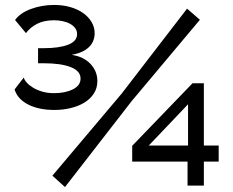

<svg xmlns="http://www.w3.org/2000/svg" viewBox="-20 -751 941 777"><path d="M200 -306Q137 -306 94 -328Q51 -350 39 -389L76 -437Q79 -427 89 -416Q99 -405 115 -395.5Q131 -386 152 -380Q173 -374 199 -374Q244 -374 275 -389.5Q306 -405 306 -433Q306 -464 266 -479.5Q226 -495 157 -495H134V-556H157Q219 -556 255.5 -570Q292 -584 292 -613Q292 -627 284 -637.5Q276 -648 263 -655Q250 -662 233 -665.5Q216 -669 199 -669Q158 -669 130 -654.5Q102 -640 85 -617L41 -670Q62 -699 106 -715Q150 -731 199 -731Q234 -731 264 -722.5Q294 -714 316 -698.5Q338 -683 350.5 -662Q363 -641 363 -617Q363 -582 339 -559.5Q315 -537 270 -529Q318 -522 346 -492.5Q374 -463 374 -423Q374 -394 359.5 -372Q345 -350 321 -335.5Q297 -321 265.5 -313.5Q234 -306 200 -306ZM739 0V-97H515V-161L759 -414H805V-162H865V-97H805V0ZM582 -162H741V-329ZM192 -40 473 -373 737 -716 789 -671 513 -342 243 6Z"/></svg>

Font: IngvarSans
Style: Regular
Weight: 600
Version: Version 3.000